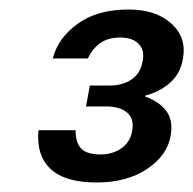

<svg xmlns="http://www.w3.org/2000/svg" viewBox="-20 -731 407 404"><path d="M183 -347Q117 -347 86.5 -375.5Q56 -404 61 -457H139Q139 -438 145 -426.5Q151 -415 163 -410.5Q175 -406 191 -406Q217 -406 235.5 -419Q254 -432 258 -455Q263 -481 247.5 -494Q232 -507 204 -507H161L169 -551H211Q238 -551 257 -564Q276 -577 280 -602Q285 -625 272 -638.5Q259 -652 233 -652Q207 -652 190.5 -640Q174 -628 165 -608H91Q102 -651 143.5 -681Q185 -711 250 -711Q308 -711 340.5 -681.5Q373 -652 365 -608Q360 -577 338.5 -557.5Q317 -538 286 -530L285 -528Q314 -518 329.5 -498Q345 -478 339 -445Q332 -404 289.5 -375.5Q247 -347 183 -347Z"/></svg>

Font: DM Sans 28pt Medium
Style: Italic
Weight: 500
Italic angle: -10°
Version: Version 4.004;gftools[0.9.30]